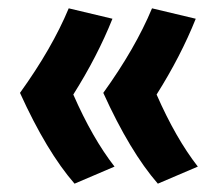

<svg xmlns="http://www.w3.org/2000/svg" viewBox="-20 -445 518 461"><path d="M145 -425 250 -400Q214 -310 156 -218Q202 -113 255 -45L159 -4Q92 -81 28 -222Q105 -329 145 -425ZM345 -425 450 -400Q414 -310 356 -218Q402 -113 455 -45L359 -4Q292 -81 228 -222Q305 -329 345 -425Z"/></svg>

Font: Boogaloo
Style: Regular
Weight: 400
Designer: John Vargas Beltran
Foundry: John Vargas Beltran
Version: Version 1.002